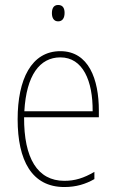

<svg xmlns="http://www.w3.org/2000/svg" viewBox="-20 -743 468 773"><path d="M214 -723C194 -723 189 -706 189 -690C189 -672 196 -657 214 -657C232 -657 240 -671 240 -691C240 -707 235 -723 214 -723ZM223 -537C106 -537 51 -423 51 -263C51 -97 108 10 239 10C287 10 325 -2 360 -22V-51C317 -26 282 -15 239 -15C131 -15 76 -106 77 -271H378V-298C378 -424 337 -537 223 -537ZM223 -512C314 -512 354 -417 353 -295H78C86 -440 140 -512 223 -512Z"/></svg>

Font: Noto Sans Gujarati UI Condensed Thin
Style: Regular
Weight: 100
Width: 3
Designer: Jelle Bosma - Monotype Design Team, Universal Thirst
Foundry: Monotype Imaging Inc.
Version: Version 2.106